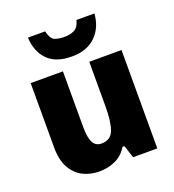

<svg xmlns="http://www.w3.org/2000/svg" viewBox="-141 -888 913 1007"><g transform="rotate(-20 315.0 -384.0)"><path d="M568 -549V0H433L410 -70H399Q374 -28 332.5 -9Q291 10 243 10Q192 10 151 -11Q110 -32 85.5 -76Q61 -120 61 -191V-549H241V-238Q241 -182 255 -153Q269 -124 303 -124Q354 -124 371 -169Q388 -214 388 -299V-549ZM500 -778Q495 -702 446.5 -654Q398 -606 313 -606Q224 -606 178.5 -652.5Q133 -699 129 -778H225Q235 -736 254.5 -726Q274 -716 313 -716Q343 -716 366.5 -727.5Q390 -739 400 -778Z"/></g></svg>

Font: Noto Sans Disp ExtBd
Style: Regular
Weight: 800
Designer: Monotype Design Team
Foundry: Monotype Imaging Inc.
Version: Version 2.000;GOOG;noto-source:20170915:90ef993387c0; ttfaut